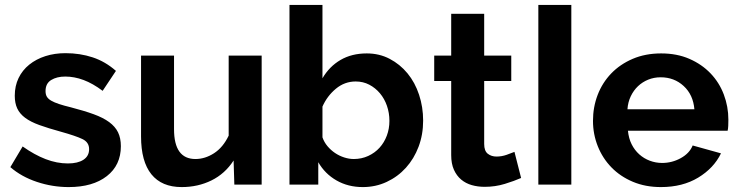

<svg xmlns="http://www.w3.org/2000/svg" viewBox="-20 -750 3000 780"><path d="M259 10Q193 10 130 -11Q67 -32 22 -71L72 -155Q120 -121 165.5 -103.5Q211 -86 256 -86Q296 -86 319 -101Q342 -116 342 -144Q342 -172 315 -185Q288 -198 227 -215Q176 -229 140 -242Q104 -255 82 -271.5Q60 -288 50 -309.5Q40 -331 40 -361Q40 -401 55.5 -433Q71 -465 99 -487.5Q127 -510 164.5 -522Q202 -534 246 -534Q305 -534 356.5 -517Q408 -500 451 -462L397 -381Q357 -411 319.5 -425Q282 -439 245 -439Q211 -439 188 -425Q165 -411 165 -380Q165 -366 170.5 -357Q176 -348 188 -341Q200 -334 219.5 -327.5Q239 -321 268 -314Q322 -300 360.5 -286Q399 -272 423.5 -254Q448 -236 459.5 -212.5Q471 -189 471 -156Q471 -79 414 -34.5Q357 10 259 10Z M718 10Q637 10 595 -42Q553 -94 553 -196V-524H687V-225Q687 -104 774 -104Q813 -104 849.5 -127.5Q886 -151 909 -199V-524H1043V0H932L929 -98Q894 -44 839 -17Q784 10 718 10Z M1454 10Q1394 10 1347 -17Q1300 -44 1273 -91V0H1156V-730H1290V-432Q1318 -480 1363.5 -506.5Q1409 -533 1470 -533Q1521 -533 1563 -511Q1605 -489 1635.5 -452Q1666 -415 1682.5 -365Q1699 -315 1699 -260Q1699 -203 1680.5 -154Q1662 -105 1629 -68.5Q1596 -32 1551 -11Q1506 10 1454 10ZM1417 -104Q1449 -104 1476 -116.5Q1503 -129 1522 -150Q1541 -171 1551.5 -199Q1562 -227 1562 -259Q1562 -291 1552 -320Q1542 -349 1523.5 -371Q1505 -393 1480 -406Q1455 -419 1425 -419Q1380 -419 1344.5 -389.5Q1309 -360 1290 -317V-192Q1297 -172 1310.5 -156Q1324 -140 1341 -128.5Q1358 -117 1378 -110.5Q1398 -104 1417 -104Z M2097 -27Q2070 -15 2031 -3Q1992 9 1949 9Q1921 9 1896.5 2Q1872 -5 1853.5 -20.5Q1835 -36 1824 -60.5Q1813 -85 1813 -120V-421H1744V-524H1813V-694H1947V-524H2057V-421H1947V-165Q1947 -137 1961.5 -125.5Q1976 -114 1997 -114Q2018 -114 2038 -121Q2058 -128 2070 -133Z M2167 -730H2301V0H2167Z M2665 10Q2602 10 2551 -11.5Q2500 -33 2464 -70Q2428 -107 2408.5 -156Q2389 -205 2389 -259Q2389 -315 2408 -364.5Q2427 -414 2463 -451.5Q2499 -489 2550.5 -511Q2602 -533 2666 -533Q2730 -533 2780.5 -511Q2831 -489 2866.5 -452Q2902 -415 2920.5 -366Q2939 -317 2939 -264Q2939 -251 2938.5 -239Q2938 -227 2936 -219H2531Q2534 -188 2546 -164Q2558 -140 2577 -123Q2596 -106 2620 -97Q2644 -88 2670 -88Q2710 -88 2745.5 -107.5Q2781 -127 2794 -159L2909 -127Q2880 -67 2816.5 -28.5Q2753 10 2665 10ZM2801 -306Q2796 -365 2757.5 -400.5Q2719 -436 2664 -436Q2637 -436 2613.5 -426.5Q2590 -417 2572 -400Q2554 -383 2542.5 -359Q2531 -335 2529 -306Z"/></svg>

Font: IngvarSans
Style: Bold
Weight: 700
Version: Version 3.000